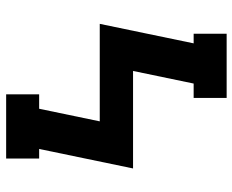

<svg xmlns="http://www.w3.org/2000/svg" viewBox="-88 -688 775 640"><g transform="rotate(-90 300.0 -367.5)"><path d="M294 0V-110H342L384 -312H59L124 -625H92V-735H306V-625H258L216 -423H541L476 -110H508V0Z"/></g></svg>

Font: Iosevka Curly Slab XBdEx
Style: Regular
Weight: 800
Width: 7
Monospace: yes
Designer: Belleve Invis
Foundry: Belleve Invis
Version: Version 11.0.0; ttfautohint (v1.8.3)